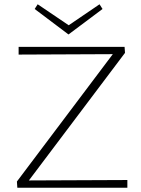

<svg xmlns="http://www.w3.org/2000/svg" viewBox="-20 -877 657 897"><path d="M575 -36V0H61L59 -29L507 -624L67 -622V-658H562L564 -630L115 -34ZM459 -835 300 -716 142 -835 156 -857 301 -759 445 -857Z"/></svg>

Font: Ysabeau Light
Style: Regular
Weight: 300
Designer: Christian Thalmann (Catharsis Fonts)
Version: Version 0.003